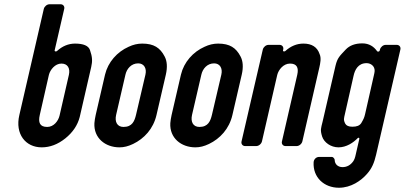

<svg xmlns="http://www.w3.org/2000/svg" viewBox="-20 -687 1904 903"><path d="M176 6C215 6 252 -8 287 -36C322 -64 345 -98 355 -137L409 -372C415 -399 415 -418 403 -452C396 -472 372 -482 333 -482C302 -482 273 -470 248 -447C243 -443 236 -445 237 -450L282 -645C285 -657 277 -667 265 -667H213C201 -667 189 -657 186 -645L71 -146C50 -57 100 6 176 6ZM269 -388C298 -388 311 -366 304 -335L260 -143C254 -118 233 -90 202 -90C167 -90 159 -111 167 -146L210 -335C216 -359 239 -388 269 -388Z M474 -336 430 -146C427 -132 425 -120 424 -108C420 -38 475 6 542 6C563 6 583 1 606 -10C658 -35 701 -81 716 -146L760 -336C768 -371 766 -400 754 -422C733 -462 704 -482 649 -482C627 -482 606 -477 585 -467C531 -443 488 -395 474 -336ZM630 -389C657 -389 671 -366 664 -336L620 -148C613 -118 602 -90 561 -90C531 -90 519 -114 526 -146L570 -336C576 -363 597 -389 630 -389Z M831 -336 787 -146C784 -132 782 -120 781 -108C777 -38 832 6 899 6C920 6 940 1 963 -10C1015 -35 1058 -81 1073 -146L1117 -336C1125 -371 1123 -400 1111 -422C1090 -462 1061 -482 1006 -482C984 -482 963 -477 942 -467C888 -443 845 -395 831 -336ZM987 -389C1014 -389 1028 -366 1021 -336L977 -148C970 -118 959 -90 918 -90C888 -90 876 -114 883 -146L927 -336C933 -363 954 -389 987 -389Z M1483 -433C1472 -466 1446 -482 1407 -482C1376 -482 1347 -470 1322 -447C1317 -443 1310 -445 1311 -450L1312 -454C1315 -466 1307 -476 1295 -476H1243C1231 -476 1219 -466 1216 -454L1116 -22C1113 -10 1121 0 1133 0H1185C1197 0 1209 -10 1212 -22L1284 -335C1290 -359 1313 -388 1344 -388C1375 -388 1386 -370 1378 -335L1306 -22C1303 -10 1311 0 1323 0H1375C1387 0 1399 -10 1402 -22L1482 -370C1486 -388 1492 -414 1483 -433Z M1684 -483C1650 -483 1624 -473 1606 -454C1577 -423 1567 -415 1558 -378L1497 -114C1490 -84 1485 -77 1495 -45C1504 -17 1536 6 1572 6C1609 6 1642 -16 1663 -38C1667 -41 1671 -38 1670 -34L1653 40C1650 55 1646 65 1641 72C1628 90 1611 99 1591 99C1569 99 1554 85 1554 64C1553 59 1547 51 1541 51H1481C1467 51 1456 62 1455 76C1451 147 1504 196 1574 196C1631 196 1678 163 1706 131C1729 105 1740 79 1749 40L1863 -454C1866 -466 1858 -476 1846 -476H1794C1782 -476 1770 -466 1767 -454L1766 -450C1765 -444 1756 -442 1753 -447C1738 -468 1716 -483 1684 -483ZM1742 -353C1742 -348 1740 -340 1738 -331L1697 -150C1693 -133 1690 -127 1679 -108C1671 -96 1658 -91 1637 -91C1620 -91 1609 -96 1604 -105C1594 -124 1598 -131 1602 -150L1643 -331C1649 -358 1664 -390 1704 -390C1724 -390 1743 -376 1742 -353Z"/></svg>

Font: DIN Rundschrift
Style: EngKursiv
Weight: 400
Width: 3
Version: Version 1.027